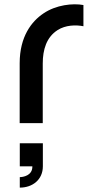

<svg xmlns="http://www.w3.org/2000/svg" viewBox="-20 -563 426 878"><path d="M70 -274V0H175.5V-272.5C175.5 -336 192.5 -393 243.5 -425.5C279.5 -448.5 326.5 -450 361.5 -443V-540C313 -549 236.5 -541 178.5 -501.5C125 -465.5 70 -396.5 70 -274ZM70.5 295C129 295 176 258.5 176 197.5V92H70.5V197.5H128C129 240.5 84.5 247 70.5 247Z"/></svg>

Font: Eudonet SemiBold
Style: Regular
Weight: 600
Designer: Mikhail Sharanda
Foundry: Mikhail Sharanda
Version: Version 4.503;Glyphs 3.1.2 (3151)